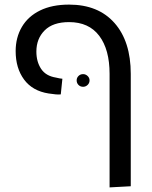

<svg xmlns="http://www.w3.org/2000/svg" viewBox="-20 -623 660 834"><path d="M456 191V-302Q456 -408 411 -467.5Q366 -527 280 -527Q210 -527 174 -491Q138 -455 138 -399Q138 -355 158.5 -324Q179 -293 223 -286Q232 -284 239 -282.5Q246 -281 251 -281L244 -213Q235 -212 222.5 -213Q210 -214 191 -217Q121 -228 84.5 -277.5Q48 -327 48 -401Q48 -460 75 -506Q102 -552 154 -577.5Q206 -603 280 -603Q407 -603 477.5 -523Q548 -443 548 -302V186ZM341 -246Q329 -246 321 -254Q313 -262 313 -274Q313 -285 321 -293Q329 -301 341 -301Q352 -301 360.5 -293Q369 -285 369 -274Q369 -262 360.5 -254Q352 -246 341 -246Z"/></svg>

Font: Noto Sans Hebrew Thin
Style: Regular
Weight: 400
Version: Version 3.001